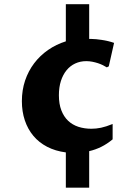

<svg xmlns="http://www.w3.org/2000/svg" viewBox="-20 -804 645 904"><path d="M290 -86.4Q240.7 -92.8 202.1 -112.8Q163.6 -132.8 137.2 -164.3Q110.8 -195.8 96.9 -237.3Q83 -278.8 83 -327.6Q83 -379.4 98.1 -424.6Q113.3 -469.7 140.9 -506.1Q168.5 -542.5 206.5 -568.8Q244.6 -595.2 290 -609.4V-784.2H399.9V-620.6H411.6Q420.4 -620.6 433.1 -619.4Q445.8 -618.2 460 -616Q474.1 -613.8 488.8 -610.4Q503.4 -606.9 517.1 -602.1L492.2 -491.7L482.9 -486.8Q475.1 -491.7 464.4 -497.1Q453.6 -502.4 440.9 -506.6Q428.2 -510.7 414.3 -513.4Q400.4 -516.1 386.2 -516.1Q357.9 -516.1 334.2 -505.1Q310.5 -494.1 293.5 -473.4Q276.4 -452.6 266.8 -422.9Q257.3 -393.1 257.3 -355.5Q257.3 -314.5 268.8 -284.7Q280.3 -254.9 300.5 -235.6Q320.8 -216.3 348.9 -207Q377 -197.8 410.6 -197.8Q432.6 -197.8 455.8 -202.6Q479 -207.5 510.3 -220.2V-147.9Q483.9 -126 456.5 -112.5Q429.2 -99.1 399.9 -92.3V79.6H290Z"/></svg>

Font: Proza Libre
Style: Bold
Weight: 700
Designer: Jasper de Waard
Foundry: Jasper de Waard
Version: Version 1.000; ttfautohint (v1.4.1.8-43bc)